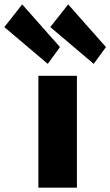

<svg xmlns="http://www.w3.org/2000/svg" viewBox="-139 -861 506 881"><path d="M-119.1 -736.8 -37.1 -840.8 136.2 -645 80.1 -567.9ZM91.8 -736.8 173.8 -840.8 347.2 -645 291 -567.9ZM37.1 0V-513.2H213.9V0Z"/></svg>

Font: Hussar Preview
Style: Bold
Weight: 700
Foundry: Cannot Into Space Fonts, PlusOne Fonts
Version: Version 2.29RC2 "Millennial"